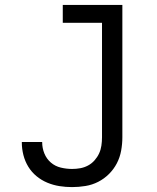

<svg xmlns="http://www.w3.org/2000/svg" viewBox="-20 -755 640 783"><path d="M274 8Q248 8 222.5 4Q197 0 173 -10Q149 -20 129 -36.5Q109 -53 95.5 -75Q82 -97 75.5 -122.5Q69 -148 69 -173Q69 -174 69 -175Q69 -176 69 -176H152Q152 -176 152 -175.5Q152 -175 152 -175Q152 -151 161 -129Q170 -107 187.5 -92Q205 -77 228 -71.5Q251 -66 274 -66Q291 -66 307.5 -69Q324 -72 339 -80Q354 -88 365.5 -101Q377 -114 384 -129Q391 -144 393.5 -161Q396 -178 396 -195V-662H236V-735H479V-195Q479 -168 474 -140.5Q469 -113 456.5 -89Q444 -65 424.5 -45.5Q405 -26 380.5 -13.5Q356 -1 328.5 3.5Q301 8 274 8Z"/></svg>

Font: Iosevka Slab Extended
Style: Regular
Weight: 400
Width: 7
Monospace: yes
Designer: Belleve Invis
Foundry: Belleve Invis
Version: Version 11.1.1; ttfautohint (v1.8.3)